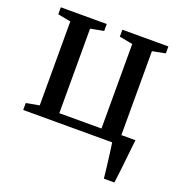

<svg xmlns="http://www.w3.org/2000/svg" viewBox="-128 -644 885 935"><g transform="rotate(20 314.0 -176.0)"><path d="M511.5 180Q509.5 159 506.5 134.5Q503.5 110 500.5 85.5Q497.5 61 494.5 38.8Q491.5 16.5 489 0H28V-36L96 -48.5V-483.5L29 -496.5V-532.5H267V-496.5L198.5 -483.5V-45.5H417V-483.5L348 -496.5V-532.5H586.5V-496.5L519 -483.5V-48.5H592Q590 -28.5 587.2 -5.5Q584.5 17.5 582 42.2Q579.5 67 576.8 91.2Q574 115.5 571.2 138.2Q568.5 161 566 180Z"/></g></svg>

Font: Merriweather 72pt
Style: Regular
Weight: 400
Version: Version 2.100